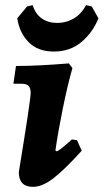

<svg xmlns="http://www.w3.org/2000/svg" viewBox="-20 -713 402 745"><path d="M314 -693 336 -688 362 -642Q340 -587 296 -550Q252 -513 189 -513Q126 -513 90.5 -550Q55 -587 47 -642L85 -688L107 -693Q117 -659 142 -641.5Q167 -624 202 -624Q237 -624 266.5 -641.5Q296 -659 314 -693ZM259 -172 279 -169 297 -128Q227 -51 185 -19.5Q143 12 108 12Q53 12 53 -45Q99 -326 99 -352Q99 -371 91 -379.5Q83 -388 64 -388H32L42 -457Q127 -457 247 -467L261 -449Q242 -382 223.5 -291Q205 -200 195 -129L199 -126Q204 -126 217.5 -136.5Q231 -147 259 -172Z"/></svg>

Font: Alegreya ExtraBold
Style: Italic
Weight: 800
Italic angle: -7°
Designer: Juan Pablo del Peral
Foundry: Huerta Tipografica
Version: Version 2.007; ttfautohint (v1.6)